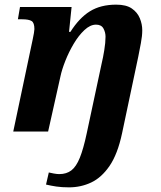

<svg xmlns="http://www.w3.org/2000/svg" viewBox="-20 -566 692 826"><path d="M277 240Q246 240 222.5 236.5Q199 233 178 228L190 176Q198 178 211.5 180.5Q225 183 235 183Q266 183 287 167Q308 151 323.5 112.5Q339 74 353 8L418 -296Q423 -316 428.5 -349.5Q434 -383 434 -408Q434 -427 425 -443.5Q416 -460 393 -460Q368 -460 343 -436.5Q318 -413 297 -377.5Q276 -342 261 -304Q246 -266 240 -237L187 0H37L121 -398Q124 -411 126 -424Q128 -437 128 -441Q128 -468 116 -475.5Q104 -483 75 -483H57L66 -536H288L277 -429H283Q321 -489 367 -517.5Q413 -546 480 -546Q523 -546 547 -529.5Q571 -513 581.5 -487.5Q592 -462 592 -436Q592 -411 586 -380Q580 -349 575 -323L505 8Q486 97 451.5 147.5Q417 198 372.5 219Q328 240 277 240Z"/></svg>

Font: Noto Serif
Style: Bold Italic
Weight: 700
Italic angle: -12°
Designer: Monotype Design Team
Foundry: Monotype Imaging Inc.
Version: Version 2.013